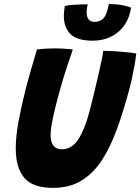

<svg xmlns="http://www.w3.org/2000/svg" viewBox="-20 -916 696 952"><path d="M242.6 15.5Q141.6 15.5 99.9 -34.9Q58.2 -85.2 58.2 -179Q58.2 -239.6 71.8 -313.9Q85.4 -388.2 107.9 -476.9Q119.8 -522.5 133.9 -571.4Q148.1 -620.4 163.5 -671.1Q184.4 -673.2 206.6 -674.7Q228.8 -676.1 247.8 -676.1Q273 -676.1 297.4 -674.6Q321.9 -673 341.1 -670.9Q327.2 -631 310.5 -580.1Q293.8 -529.1 279.2 -476.8Q266.1 -430.8 255.2 -386.6Q244.2 -342.4 237.5 -306.2Q230.8 -270 230.8 -247.8Q230.8 -175.8 286.9 -175.8Q336.6 -175.8 368.5 -225.6Q400.4 -275.4 422 -357.2Q427.4 -377.2 435.4 -409.1Q443.4 -441 452.2 -478.3Q461.1 -515.6 469.6 -552.1Q478 -588.5 484.1 -618.2Q490.1 -647.9 492.1 -664.2Q512 -664.2 537.9 -662.6Q563.8 -661 589 -658.9Q614.2 -656.9 632.5 -654.4Q650.8 -652 655.8 -650.5Q652.6 -624 647.1 -592.7Q641.6 -561.4 634.4 -528Q627.1 -494.6 617.9 -461.1Q590.8 -361.2 559.4 -274.8Q528 -188.2 486 -123Q444 -57.8 384.8 -21.1Q325.5 15.5 242.6 15.5ZM629.9 -877.9Q617.4 -800.6 566.2 -757.5Q515.1 -714.4 438.8 -714.4Q361.5 -714.4 329 -747.3Q296.5 -780.2 296.5 -839Q296.5 -849.1 298.1 -861.8Q299.6 -874.4 301.2 -885.8Q314.8 -889.9 335.7 -891.6Q356.6 -893.2 378.3 -893.9Q400 -894.5 414.8 -894.5Q412.8 -885.1 411.1 -875.2Q409.5 -865.4 409.5 -857.2Q409.5 -831.6 419.4 -819.6Q429.2 -807.5 450 -807.5Q476.1 -807.5 493.4 -825.8Q510.6 -844 519.6 -896Q556.2 -896 585.7 -890.4Q615.1 -884.8 629.9 -877.9Z"/></svg>

Font: Grandstander Thin
Style: Italic
Weight: 100
Italic angle: -15°
Designer: Tyler Finck
Foundry: Etcetera Type Co
Version: Version 1.200